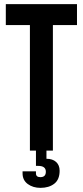

<svg xmlns="http://www.w3.org/2000/svg" viewBox="-20 -720 396 918"><path d="M87.9 108.9V99.1H151.9V108.9Q151.9 127 172.9 127Q199.2 127 199.2 101.1Q199.2 73.2 163.1 73.2H151.9V0H123V-600.1H7.8V-700.2H348.1V-600.1H232.9V0H202.1V39.1Q231.4 39.1 248.3 54.4Q265.1 69.8 265.1 96.2Q265.1 138.7 239.5 158.4Q213.9 178.2 173.8 178.2Q137.7 178.2 112.8 159.9Q87.9 141.6 87.9 108.9Z"/></svg>

Font: Bebas Neue Bold
Style: Regular
Weight: 700
Designer: Ryoichi Tsunekawa
Foundry: Ryoichi Tsunekawa
Version: Version 1.300